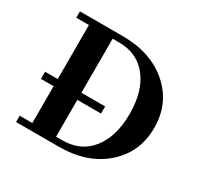

<svg xmlns="http://www.w3.org/2000/svg" viewBox="-150 -876 1082 1052"><g transform="rotate(30 391.0 -350.0)"><path d="M70 -273V-318H150V-660H70V-700H340Q520 -700 631 -602.5Q742 -505 742 -350.5Q742 -196 631 -98Q520 0 340 0H70V-40H150V-273ZM340 -660H300V-318H450V-273H300V-40H340Q456 -40 521.5 -123.5Q587 -207 587 -350Q587 -493 521.5 -576.5Q456 -660 340 -660Z"/></g></svg>

Font: Croissant One
Style: Regular
Weight: 400
Designer: Eduardo Rodriguez Tunni
Foundry: Eduardo Rodriguez Tunni
Version: Version 1.001